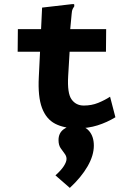

<svg xmlns="http://www.w3.org/2000/svg" viewBox="-20 -613 640 935"><path d="M355 12Q292 12 248.5 -10.5Q205 -33 184.5 -87.5Q164 -142 169 -238L175 -361H66L67 -471H180L185 -576L332 -593H341L342 -583Q338 -577 334 -569.5Q330 -562 329 -546L322 -471H497L496 -361H319L312 -243Q307 -159 328.5 -129Q350 -99 388 -99Q426 -99 458 -112Q490 -125 516 -142L542 -42Q501 -17 455 -2.5Q409 12 355 12ZM320 302 250 241Q278 216 291 195.5Q304 175 304 161Q304 147 294.5 135Q285 123 275 108Q265 93 265 69Q265 35 290 16.5Q315 -2 348 -2Q391 -2 414 25Q437 52 437 96Q437 144 406.5 197Q376 250 320 302Z"/></svg>

Font: Inconsolata Expanded Black
Style: Regular
Weight: 900
Width: 7
Monospace: yes
Designer: Raph Levien, Cyreal, Brenton Simpson
Foundry: Raph Levien, Cyreal, Google
Version: Version 3.001; ttfautohint (v1.8.2.53-6de2)